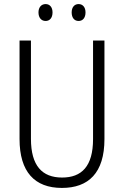

<svg xmlns="http://www.w3.org/2000/svg" viewBox="-20 -913 609 943"><path d="M169 -852C169 -826 183 -810 204 -810C224 -810 238 -825 238 -852C238 -878 224 -893 204 -893C183 -893 169 -877 169 -852ZM332 -852C332 -826 345 -810 366 -810C387 -810 400 -826 400 -852C400 -878 386 -893 366 -893C346 -893 332 -878 332 -852ZM493 -230V-714H437V-230C437 -96 381 -41 285 -41C187 -41 132 -99 132 -231V-714H76V-230C76 -69 150 10 284 10C414 10 493 -63 493 -230Z"/></svg>

Font: Noto Sans Arabic Cond Light
Style: Regular
Weight: 300
Width: 3
Designer: Monotype Design Team, Nadine Chahine, Nizar Qandah and Khaled Hosny
Foundry: Monotype Imaging Inc.
Version: Version 2.012